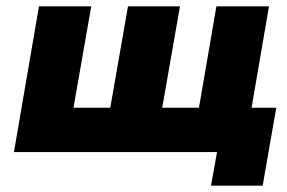

<svg xmlns="http://www.w3.org/2000/svg" viewBox="-20 -480 906 606"><path d="M492 -140 548 -460H384L328 -140H212L268 -460H103L24 0H665L646 106H809L852 -140H774L829 -460H663L608 -140Z"/></svg>

Font: Jost ExtraBold
Style: Italic
Weight: 800
Italic angle: -5°
Version: Version 3.710